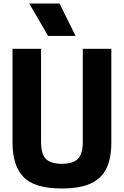

<svg xmlns="http://www.w3.org/2000/svg" viewBox="-20 -1057 703 1090"><path d="M409 -853ZM409 -853H253L146 -1037H318ZM331 13Q176 13 113.5 -52Q51 -117 51 -247V-780H213V-252Q213 -183 240.5 -155Q268 -127 331 -127Q394 -127 422 -155Q450 -183 450 -252V-780H612V-247Q612 -160 585 -102.5Q558 -45 496.5 -16Q435 13 331 13Z"/></svg>

Font: Tanohe Sans
Style: Bold
Weight: 700
Designer: Village Type and Design LLC & Cristiano Sobral
Foundry: Cooper Hewitt Smithsonian Design Museum
Version: Version 1.00;September 29, 2021;FontCreator 13.0.0.2655 64-b